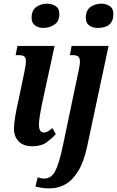

<svg xmlns="http://www.w3.org/2000/svg" viewBox="-20 -786 637 1045"><path d="M217 -634Q189 -634 170.5 -647.5Q152 -661 152 -689Q152 -730 177.5 -748Q203 -766 236 -766Q262 -766 282.5 -753Q303 -740 303 -710Q303 -670 276 -652Q249 -634 217 -634ZM156 10Q107 10 81.5 -16.5Q56 -43 56 -86Q56 -112 63 -153.5Q70 -195 82 -247L112 -391Q121 -432 121 -454Q121 -473 111 -479.5Q101 -486 81 -486H65L75 -536H277L207 -213Q201 -182 196.5 -154.5Q192 -127 192 -107Q192 -65 218 -65Q231 -65 241.5 -71.5Q252 -78 265 -89L284 -56Q263 -33 234 -11.5Q205 10 156 10ZM512 -634Q484 -634 465.5 -647.5Q447 -661 447 -689Q447 -730 472.5 -748Q498 -766 531 -766Q557 -766 577 -753Q597 -740 597 -710Q597 -671 575 -652.5Q553 -634 512 -634ZM259 239Q232 240 214 237.5Q196 235 173 230L185 179Q190 181 201 183.5Q212 186 220 186Q258 186 279.5 147Q301 108 322 8L408 -402Q411 -418 413 -428.5Q415 -439 415 -451Q415 -471 405.5 -478.5Q396 -486 375 -486H360L370 -536H571L455 8Q437 94 406 144.5Q375 195 337 216.5Q299 238 259 239Z"/></svg>

Font: Noto Serif ExtraCondensed
Style: Bold Italic
Weight: 700
Width: 2
Italic angle: -12°
Designer: Monotype Design Team
Foundry: Monotype Imaging Inc.
Version: Version 2.013; ttfautohint (v1.8.4.7-5d5b)